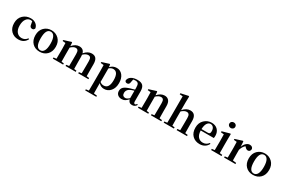

<svg xmlns="http://www.w3.org/2000/svg" viewBox="161 -2484 6516 4408"><g transform="rotate(30 3419.0 -279.5)"><path d="M393.6 -430.7 378.9 -508.8Q363.3 -513.7 339.8 -513.7Q267.6 -513.7 222.7 -451.2Q177.7 -388.7 177.7 -279.3Q177.7 -171.9 227.5 -110.8Q277.3 -49.8 359.4 -49.8Q446.3 -49.8 502.9 -125L524.4 -114.3Q460 15.6 305.7 15.6Q189.5 15.6 114.7 -60.1Q40 -135.7 40 -265.6Q40 -396.5 122.1 -473.6Q204.1 -550.8 324.2 -550.8Q403.3 -550.8 458.5 -508.8Q513.7 -466.8 524.4 -401.4Q511.7 -353.5 465.8 -353.5Q401.4 -353.5 393.6 -430.7Z M872.1 15.6Q752.9 15.6 677.7 -60.5Q602.5 -136.7 602.5 -268.6Q602.5 -398.4 680.2 -474.6Q757.8 -550.8 872.1 -550.8Q985.4 -550.8 1064 -474.6Q1142.6 -398.4 1142.6 -268.6Q1142.6 -136.7 1066.4 -60.5Q990.2 15.6 872.1 15.6ZM872.1 -21.5Q934.6 -21.5 968.3 -83.5Q1002 -145.5 1002 -267.6Q1002 -389.6 967.8 -451.7Q933.6 -513.7 872.1 -513.7Q743.2 -513.7 743.2 -267.6Q743.2 -21.5 872.1 -21.5Z M2093.8 -39.1 2162.1 -31.2V0H1891.6V-31.2L1960.9 -40Q1962.9 -153.3 1962.9 -235.4V-357.4Q1962.9 -424.8 1944.3 -451.7Q1925.8 -478.5 1884.8 -478.5Q1821.3 -478.5 1754.9 -413.1Q1758.8 -390.6 1758.8 -357.4V-235.4Q1758.8 -124 1761.7 -39.1L1826.2 -31.2V0H1555.7V-31.2L1627.9 -40Q1629.9 -153.3 1629.9 -235.4V-356.4Q1629.9 -422.9 1611.3 -450.7Q1592.8 -478.5 1551.8 -478.5Q1494.1 -478.5 1425.8 -412.1V-235.4Q1425.8 -152.3 1427.7 -39.1L1492.2 -31.2V0H1218.8V-31.2L1292 -40Q1293.9 -153.3 1293.9 -235.4V-306.6Q1293.9 -409.2 1290 -456.1L1210.9 -463.9V-489.3L1402.3 -549.8L1417 -541L1423.8 -451.2Q1508.8 -550.8 1608.4 -550.8Q1719.7 -550.8 1748 -447.3Q1835.9 -550.8 1937.5 -550.8Q2015.6 -550.8 2053.7 -503.4Q2091.8 -456.1 2091.8 -355.5V-235.4Q2091.8 -152.3 2093.8 -39.1Z M2435.5 -443.4V-85Q2476.6 -47.9 2535.2 -47.9Q2676.8 -47.9 2676.8 -267.6Q2676.8 -489.3 2542 -489.3Q2486.3 -489.3 2435.5 -443.4ZM2424.8 -540 2431.6 -473.6Q2500 -550.8 2601.6 -550.8Q2695.3 -550.8 2756.3 -475.6Q2817.4 -400.4 2817.4 -271.5Q2817.4 -141.6 2749.5 -63Q2681.6 15.6 2580.1 15.6Q2493.2 15.6 2433.6 -52.7V15.6Q2433.6 75.2 2435.5 219.7L2521.5 230.5V259.8H2226.6V230.5L2302.7 220.7Q2304.7 76.2 2304.7 15.6V-305.7Q2304.7 -384.8 2301.8 -456.1L2220.7 -463.9V-489.3L2410.2 -549.8Z M3210 -101.6V-298.8Q3151.4 -282.2 3135.7 -275.4Q3026.4 -232.4 3026.4 -135.7Q3026.4 -92.8 3047.9 -70.8Q3069.3 -48.8 3106.4 -48.8Q3130.9 -48.8 3152.3 -60.1Q3173.8 -71.3 3210 -101.6ZM3418.9 -69.3 3437.5 -53.7Q3401.4 14.6 3323.2 14.6Q3235.4 14.6 3214.8 -73.2Q3168.9 -25.4 3133.8 -4.9Q3098.6 15.6 3046.9 15.6Q2982.4 15.6 2941.9 -20.5Q2901.4 -56.6 2901.4 -118.2Q2901.4 -181.6 2944.8 -222.2Q2988.3 -262.7 3101.6 -297.9Q3162.1 -317.4 3210 -328.1V-378.9Q3210 -457 3188 -485.4Q3166 -513.7 3108.4 -513.7Q3083 -513.7 3056.6 -507.8L3042 -435.5Q3036.1 -359.4 2977.5 -359.4Q2925.8 -359.4 2917 -405.3Q2926.8 -473.6 2988.3 -512.2Q3049.8 -550.8 3152.3 -550.8Q3251 -550.8 3294.9 -504.4Q3338.9 -458 3338.9 -353.5V-95.7Q3338.9 -36.1 3374 -36.1Q3395.5 -36.1 3418.9 -69.3Z M4025.4 -39.1 4093.8 -31.2V0H3819.3V-31.2L3889.6 -40Q3892.6 -123 3892.6 -235.4V-363.3Q3892.6 -426.8 3873.5 -453.6Q3854.5 -480.5 3813.5 -480.5Q3753.9 -480.5 3682.6 -415V-235.4Q3682.6 -152.3 3684.6 -39.1L3749 -31.2V0H3475.6V-31.2L3548.8 -40Q3550.8 -153.3 3550.8 -235.4V-306.6Q3550.8 -392.6 3546.9 -456.1L3467.8 -463.9V-489.3L3659.2 -549.8L3673.8 -541L3680.7 -450.2Q3767.6 -550.8 3870.1 -550.8Q3942.4 -550.8 3982.9 -502.9Q4023.4 -455.1 4023.4 -357.4V-235.4Q4023.4 -152.3 4025.4 -39.1Z M4707 -39.1 4775.4 -31.2V0H4501V-31.2L4573.2 -40Q4575.2 -151.4 4575.2 -235.4V-363.3Q4575.2 -425.8 4554.7 -453.1Q4534.2 -480.5 4494.1 -480.5Q4433.6 -480.5 4362.3 -415V-235.4Q4362.3 -124 4365.2 -39.1L4428.7 -31.2V0H4157.2V-31.2L4230.5 -40Q4232.4 -153.3 4232.4 -235.4V-742.2L4151.4 -748V-776.4L4348.6 -819.3L4364.3 -809.6L4360.4 -651.4V-448.2Q4448.2 -550.8 4551.8 -550.8Q4705.1 -550.8 4705.1 -355.5V-235.4Q4705.1 -152.3 4707 -39.1Z M4983.4 -306.6H5154.3Q5187.5 -306.6 5199.7 -323.7Q5211.9 -340.8 5211.9 -380.9Q5211.9 -441.4 5182.6 -477.5Q5153.3 -513.7 5107.4 -513.7Q5056.6 -513.7 5022 -462.4Q4987.3 -411.1 4983.4 -306.6ZM5330.1 -269.5H4983.4Q4986.3 -160.2 5035.2 -105Q5084 -49.8 5161.1 -49.8Q5252.9 -49.8 5310.5 -127L5331.1 -113.3Q5300.8 -51.8 5244.6 -18.1Q5188.5 15.6 5115.2 15.6Q4994.1 15.6 4919.4 -59.6Q4844.7 -134.8 4844.7 -267.6Q4844.7 -396.5 4925.8 -473.6Q5006.8 -550.8 5117.2 -550.8Q5217.8 -550.8 5277.3 -489.7Q5336.9 -428.7 5336.9 -332Q5336.9 -293 5330.1 -269.5Z M5472.7 -736.3Q5472.7 -769.5 5495.6 -790Q5518.6 -810.5 5551.8 -810.5Q5585 -810.5 5607.9 -790Q5630.9 -769.5 5630.9 -736.3Q5630.9 -704.1 5607.9 -683.1Q5585 -662.1 5551.8 -662.1Q5518.6 -662.1 5495.6 -683.1Q5472.7 -704.1 5472.7 -736.3ZM5623 -39.1 5690.4 -31.2V0H5415V-31.2L5488.3 -40Q5490.2 -153.3 5490.2 -235.4V-305.7Q5490.2 -382.8 5487.3 -458L5406.2 -465.8V-493.2L5609.4 -549.8L5623 -541L5621.1 -384.8V-235.4Q5621.1 -152.3 5623 -39.1Z M5957 -541 5965.8 -402.3Q5989.3 -471.7 6033.7 -511.2Q6078.1 -550.8 6125 -550.8Q6199.2 -550.8 6214.8 -487.3Q6210 -411.1 6145.5 -411.1Q6107.4 -411.1 6066.4 -459L6055.7 -470.7Q5996.1 -423.8 5965.8 -324.2V-235.4Q5965.8 -156.2 5967.8 -43L6059.6 -31.2V0H5758.8V-31.2L5832 -40Q5834 -153.3 5834 -235.4V-306.6Q5834 -392.6 5830.1 -456.1L5751 -463.9V-489.3L5942.4 -549.8Z M6528.3 15.6Q6409.2 15.6 6334 -60.5Q6258.8 -136.7 6258.8 -268.6Q6258.8 -398.4 6336.4 -474.6Q6414.1 -550.8 6528.3 -550.8Q6641.6 -550.8 6720.2 -474.6Q6798.8 -398.4 6798.8 -268.6Q6798.8 -136.7 6722.7 -60.5Q6646.5 15.6 6528.3 15.6ZM6528.3 -21.5Q6590.8 -21.5 6624.5 -83.5Q6658.2 -145.5 6658.2 -267.6Q6658.2 -389.6 6624 -451.7Q6589.8 -513.7 6528.3 -513.7Q6399.4 -513.7 6399.4 -267.6Q6399.4 -21.5 6528.3 -21.5Z"/></g></svg>

Font: Bpmf Zihi Serif Bold
Style: Bold
Weight: 700
Foundry: But Ko
Version: Version 1.320